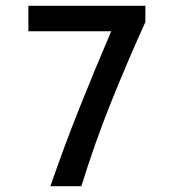

<svg xmlns="http://www.w3.org/2000/svg" viewBox="-20 -643 590 663"><path d="M154 0Q202 -139 254.5 -270.5Q307 -402 364 -535H78V-623H482V-567Q419 -428 363 -288.5Q307 -149 261 0Z"/></svg>

Font: Inconsolata SemiExpanded SemiBold
Style: Regular
Weight: 600
Width: 6
Monospace: yes
Designer: Raph Levien, Cyreal, Brenton Simpson
Foundry: Raph Levien, Cyreal, Google
Version: Version 3.001; ttfautohint (v1.8.2.53-6de2)